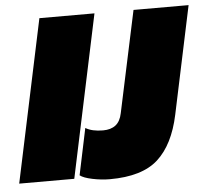

<svg xmlns="http://www.w3.org/2000/svg" viewBox="-73 -754 893 823"><g transform="rotate(-5 373.0 -342.0)"><path d="M126 -699H363L215 0H-22ZM239 -13 281 -213Q309 -196 356 -196Q390 -196 410.5 -212Q431 -228 438 -263L531 -699H768L670 -236Q643 -109 574.5 -47Q506 15 367 15Q331 15 292.5 7Q254 -1 239 -13Z"/></g></svg>

Font: Prompt Black
Style: Italic
Weight: 900
Italic angle: -12°
Designer: Katatrad Team
Foundry: CadsonDemak
Version: Version 1.001